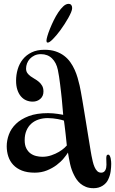

<svg xmlns="http://www.w3.org/2000/svg" viewBox="-20 -883 601 1003"><path d="M150.9 -352.1Q132.8 -352.1 116.9 -358.9Q101.1 -365.7 89.4 -379.4Q77.6 -393.1 70.8 -413.6Q64 -434.1 64 -461.9Q64 -492.2 72.5 -521.2Q81.1 -550.3 99.1 -573Q117.2 -595.7 145.3 -609.4Q173.3 -623 212.9 -623Q245.6 -623 270.8 -614.5Q295.9 -606 314.9 -591.6Q334 -577.1 347.4 -558.1Q360.8 -539.1 370.1 -518.3Q379.4 -497.6 385.5 -476.3Q391.6 -455.1 396 -436Q398.4 -425.3 402.1 -405.5Q405.8 -385.7 410.2 -359.9Q414.6 -334 419.4 -304.4Q424.3 -274.9 429.2 -244.6Q434.1 -214.4 438.7 -185.8Q443.4 -157.2 447.3 -133.5Q451.2 -109.9 453.9 -93Q456.5 -76.2 458 -69.8Q460.9 -54.7 464.6 -39.1Q468.3 -23.4 473.9 -10.5Q479.5 2.4 487.8 10.7Q496.1 19 508.8 19Q516.1 19 521.5 15.6Q526.9 12.2 530 6.3Q533.2 0.5 534.7 -6.8Q536.1 -14.2 536.1 -22Q536.1 -31.2 535.6 -40.8Q535.2 -50.3 535.2 -57.1Q535.2 -64.5 537.1 -69.8Q539.1 -75.2 544.9 -75.2Q550.3 -75.2 553.5 -69.1Q556.6 -63 558.3 -54.9Q560.1 -46.9 560.5 -38.8Q561 -30.8 561 -26.9Q561 -9.8 558.1 11.7Q555.2 33.2 545.9 53.2Q537.1 73.7 516.6 86.9Q496.1 100.1 469.2 100.1Q445.8 100.1 429 93.3Q412.1 86.4 400.1 76.2Q388.2 65.9 380.1 54.2Q372.1 42.5 367.2 32.2Q353.5 5.9 346.4 -25.6Q339.4 -57.1 335 -85.9Q327.6 -73.7 312.7 -55.7Q297.9 -37.6 275.9 -21Q253.9 -4.4 225.1 7.3Q196.3 19 161.1 19Q122.1 19 94.5 8.1Q66.9 -2.9 49.3 -21.7Q31.7 -40.5 23.4 -65.7Q15.1 -90.8 15.1 -119.1Q15.1 -149.4 26.4 -180.2Q37.6 -210.9 63.2 -235.8Q88.9 -260.7 130.1 -276.4Q171.4 -292 231 -292Q244.6 -292 257.6 -290.8Q270.5 -289.6 281 -288.1Q291.5 -286.6 299.1 -285.2Q306.6 -283.7 310.1 -283.2Q307.1 -325.2 302.7 -367.2Q300.8 -384.8 298.6 -404.3Q296.4 -423.8 293.9 -443.6Q291.5 -463.4 288.6 -482.4Q285.6 -501.5 282.2 -518.1Q274.4 -555.7 251.7 -577.9Q229 -600.1 193.8 -600.1Q174.8 -600.1 160.4 -593.3Q146 -586.4 136 -575.7Q126 -564.9 121.1 -551.5Q116.2 -538.1 116.2 -524.9Q116.2 -510.7 123 -501.2Q129.9 -491.7 139.9 -484.4Q149.9 -477.1 161.6 -470.5Q173.3 -463.9 183.3 -455.3Q193.4 -446.8 200.2 -434.8Q207 -422.9 207 -404.8Q207 -380.9 190.7 -366.5Q174.3 -352.1 150.9 -352.1ZM314 -252.9Q310.5 -254.4 302 -256.6Q293.5 -258.8 281.7 -261Q270 -263.2 256.6 -264.6Q243.2 -266.1 230 -266.1Q204.1 -266.1 181.9 -258.8Q159.7 -251.5 143.6 -237.1Q127.4 -222.7 118.2 -200.9Q108.9 -179.2 108.9 -150.9Q108.9 -125 117.4 -108.2Q126 -91.3 139.4 -81.5Q152.8 -71.8 169.2 -67.9Q185.5 -64 201.2 -64Q226.1 -64 248.5 -71.8Q271 -79.6 288.1 -89.8Q305.2 -100.1 315.9 -109.9Q326.7 -119.6 329.1 -123Q325.7 -155.8 322.8 -182.6Q321.3 -194.3 320.1 -205.6Q318.8 -216.8 317.6 -226.6Q316.4 -236.3 315.4 -243.2Q314.5 -250 314 -252.9ZM337.9 -862.8Q347.7 -862.8 352.3 -856.9Q356.9 -851.1 356.9 -840.8Q356.9 -832 351.3 -818.6Q345.7 -805.2 336.9 -789.6Q328.1 -773.9 317.1 -756.8Q306.2 -739.7 294.9 -724.6Q274.4 -696.8 256.3 -678.7Q238.3 -660.6 230 -660.6Q225.1 -660.6 223.9 -663.3Q222.7 -666 222.7 -670.9Q222.7 -677.7 227.5 -694.6Q232.4 -711.4 241 -732.7Q249.5 -753.9 260.7 -776.9Q272 -799.8 284.7 -818.8Q297.4 -837.9 311 -850.3Q324.7 -862.8 337.9 -862.8Z"/></svg>

Font: Henny Penny
Style: Regular
Weight: 400
Version: Version 1.001